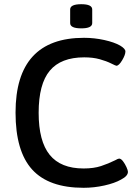

<svg xmlns="http://www.w3.org/2000/svg" viewBox="-20 -887 659 914"><path d="M54 -351Q54 -707 380 -707Q429 -707 476.5 -696.5Q524 -686 552 -670Q577 -655 577 -642Q577 -626 561.5 -600Q546 -574 534 -574Q531 -574 509 -585Q487 -596 455 -605Q423 -614 381 -614Q270 -614 217 -550.5Q164 -487 164 -350Q164 -215 216.5 -150Q269 -85 378 -85Q426 -85 461 -96.5Q496 -108 528 -124Q542 -132 547 -132Q556 -132 565.5 -119.5Q575 -107 582 -91.5Q589 -76 589 -69Q589 -49 556 -32Q526 -15 477 -4Q428 7 378 7Q212 7 133 -80Q54 -167 54 -351ZM314 -777V-842Q314 -867 367 -867Q419 -867 419 -842V-777Q419 -752 367 -752Q314 -752 314 -777Z"/></svg>

Font: Asap-Medium
Style: Regular
Weight: 500
Designer: Pablo Cosgaya
Foundry: Omnibus-Type
Version: Version 2.000; ttfautohint (v1.8)